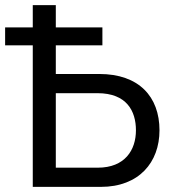

<svg xmlns="http://www.w3.org/2000/svg" viewBox="-40 -730 678 750"><path d="M348 -441H178V-553H360V-623H178V-710H88V-623H-20V-553H88V0H354C503 0 583 -96 583 -221C583 -352 503 -441 348 -441ZM342 -75H178V-366H341C455 -366 491 -296 491 -221C491 -144 448 -75 342 -75Z"/></svg>

Font: FIGSv2-sans-serif Medium
Style: Regular
Weight: 500
Designer: Matt McInerney, Pablo Impallari, Rodrigo Fuenzalida,Mirko Velimirovic
Foundry: Matt McInerney, Pablo Impallari, Rodrigo Fuenzalida
Version: Version 4.021;hotconv 1.0.109;makeotfexe 2.5.65596